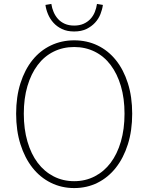

<svg xmlns="http://www.w3.org/2000/svg" viewBox="-20 -943 754 976"><path d="M357 13Q293 13 238.5 -14Q184 -41 145 -90.5Q106 -140 84 -209.5Q62 -279 62 -365Q62 -451 84 -520Q106 -589 145 -637.5Q184 -686 238.5 -712Q293 -738 357 -738Q422 -738 476 -712Q530 -686 569 -637.5Q608 -589 630 -520Q652 -451 652 -365Q652 -279 630 -209.5Q608 -140 569 -90.5Q530 -41 476 -14Q422 13 357 13ZM357 -22Q414 -22 461.5 -46.5Q509 -71 542.5 -115.5Q576 -160 594.5 -223.5Q613 -287 613 -365Q613 -443 594.5 -505.5Q576 -568 542.5 -612.5Q509 -657 461.5 -680.5Q414 -704 357 -704Q300 -704 252.5 -680.5Q205 -657 171.5 -612.5Q138 -568 119.5 -505.5Q101 -443 101 -365Q101 -287 119.5 -223.5Q138 -160 171.5 -115.5Q205 -71 252.5 -46.5Q300 -22 357 -22ZM357 -783Q321 -783 295 -795.5Q269 -808 251.5 -827.5Q234 -847 224 -871Q214 -895 211 -918L241 -923Q244 -902 252.5 -882Q261 -862 275 -846.5Q289 -831 309.5 -822Q330 -813 357 -813Q384 -813 404.5 -822Q425 -831 439.5 -846.5Q454 -862 462 -882Q470 -902 473 -923L503 -918Q500 -895 490.5 -871Q481 -847 463 -827.5Q445 -808 419 -795.5Q393 -783 357 -783Z"/></svg>

Font: Kinto Sans Thin
Style: Regular
Weight: 100
Designer: Authors: Ryoko NISHIZUKA  (kana & ideographs); Paul D. Hunt (Latin, Greek & Cyrillic); Wenlong ZHANG  (bopomofo); Sandol
Foundry: Adobe Systems Incorporated, ookami Inc.
Version: Version 0.001